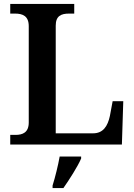

<svg xmlns="http://www.w3.org/2000/svg" viewBox="-20 -734 682 975"><path d="M32 0H599L606 -220H552L538 -145C527 -94 504 -57 453 -57H263V-604C263 -653 290 -665 331 -665H357V-714H32V-665H56C95 -665 126 -653 126 -601V-112C126 -61 95 -49 59 -49H32ZM247 208V221H302C332 178 374 113 392 71V61H283C275 106 260 167 247 208Z"/></svg>

Font: Noto Serif Gurmukhi SemiBold
Style: Regular
Weight: 600
Designer: Vaibhav Singh and the Monotype Design Team
Foundry: Monotype Imaging Inc.
Version: Version 2.004